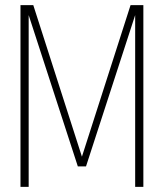

<svg xmlns="http://www.w3.org/2000/svg" viewBox="-20 -730 640 750"><path d="M284 -80 92 -671V0H60V-710H110L300 -118L490 -710H540V0H508V-671L316 -80Z"/></svg>

Font: Geist Mono Thin
Style: Regular
Weight: 100
Monospace: yes
Designer: Basement.studio, Andrés Briganti, Mateo Zaragoza
Foundry: Basement.studio, Vercel, Andrés Briganti, Guido Ferreyra, Mateo Zaragoza
Version: Version 1.500; ttfautohint (v1.8.4.7-5d5b)